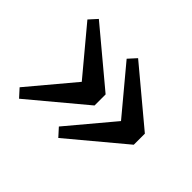

<svg xmlns="http://www.w3.org/2000/svg" viewBox="-103 -614 723 723"><g transform="rotate(45 259.0 -252.5)"><path d="M61 -465 280 -282V-223L61 -40L32 -72L183 -252L32 -433ZM270 -465 489 -282V-223L270 -40L241 -72L392 -252L241 -433Z"/></g></svg>

Font: Source Serif Pro SemiBold
Style: Regular
Weight: 600
Designer: Frank Grießhammer
Foundry: Adobe Systems Incorporated
Version: Version 3.001;hotconv 1.0.111;makeotfexe 2.5.65597